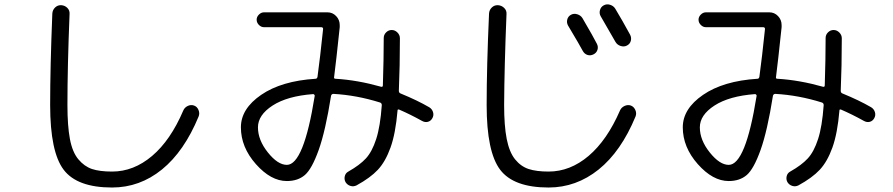

<svg xmlns="http://www.w3.org/2000/svg" viewBox="-20 -796 4040 869"><path d="M487.3 52.7Q329.1 52.7 268.1 -27.8Q207 -108.4 207 -320.3Q207 -491.2 216.8 -734.4Q217.8 -751 229.5 -762.2Q241.2 -773.4 257.3 -772.5Q273.4 -771.5 284.7 -760.3Q295.9 -749 294.9 -733.4Q285.2 -493.2 285.2 -320.3Q285.2 -226.6 296.4 -167Q307.6 -107.4 334.5 -75.2Q361.3 -43 396 -31.2Q430.7 -19.5 487.3 -19.5Q585 -19.5 668.5 -90.3Q752 -161.1 809.6 -295.9Q815.4 -309.6 829.6 -316.4Q843.8 -323.2 857.9 -318.4Q872.1 -313.5 878.4 -298.3Q884.8 -283.2 878.9 -268.6Q813.5 -110.4 712.9 -28.8Q612.3 52.7 487.3 52.7Z M1397.5 -370.1Q1280.3 -361.3 1213.9 -318.4Q1147.5 -275.4 1147.5 -219.7Q1147.5 -162.1 1192.4 -106Q1237.3 -49.8 1278.3 -49.8Q1354.5 -49.8 1404.3 -361.3Q1405.3 -364.3 1402.8 -367.2Q1400.4 -370.1 1397.5 -370.1ZM1278.3 23.4Q1206.1 23.4 1138.2 -53.2Q1070.3 -129.9 1070.3 -219.7Q1070.3 -303.7 1162.1 -366.7Q1253.9 -429.7 1408.2 -439.5Q1415 -439.5 1417 -448.2Q1428.7 -533.2 1442.4 -665Q1442.4 -672.9 1433.6 -672.9H1174.8Q1162.1 -672.9 1151.9 -683.1Q1141.6 -693.4 1141.6 -707Q1141.6 -719.7 1151.9 -730Q1162.1 -740.2 1174.8 -740.2H1461.9Q1485.4 -740.2 1501.5 -723.1Q1517.6 -706.1 1517.6 -682.6V-672.9Q1501 -514.6 1492.2 -447.3Q1490.2 -439.5 1499 -439.5Q1597.7 -433.6 1705.1 -403.3Q1712.9 -401.4 1712.9 -410.2Q1716.8 -530.3 1716.8 -624Q1716.8 -638.7 1727.5 -649.4Q1738.3 -660.2 1752.9 -660.2Q1767.6 -660.2 1778.8 -648.9Q1790 -637.7 1790 -623Q1790 -497.1 1785.2 -384.8Q1785.2 -376 1793 -373Q1869.1 -341.8 1922.9 -310.5Q1935.5 -302.7 1939.9 -288.6Q1944.3 -274.4 1937 -261.2Q1929.7 -248 1916.5 -244.6Q1903.3 -241.2 1889.6 -249Q1836.9 -278.3 1787.1 -299.8Q1779.3 -302.7 1779.3 -295.9Q1770.5 -192.4 1747.6 -128.4Q1724.6 -64.5 1690.4 -27.8Q1656.2 8.8 1593.8 43Q1580.1 49.8 1565.9 45.4Q1551.8 41 1543.9 28.3Q1537.1 15.6 1540.5 1.5Q1543.9 -12.7 1556.6 -19.5Q1608.4 -48.8 1636.2 -79.1Q1664.1 -109.4 1682.6 -166.5Q1701.2 -223.6 1708 -320.3Q1708 -329.1 1700.2 -332Q1594.7 -365.2 1489.3 -371.1Q1481.4 -371.1 1478.5 -363.3Q1453.1 -203.1 1422.4 -117.2Q1391.6 -31.2 1359.9 -3.9Q1328.1 23.4 1278.3 23.4Z M2616.2 -713.9Q2667 -627 2681.6 -597.7Q2688.5 -584 2684.1 -570.3Q2679.7 -556.6 2666 -549.8Q2652.3 -543 2638.7 -547.4Q2625 -551.8 2617.2 -566.4Q2605.5 -588.9 2550.8 -680.7Q2543.9 -693.4 2547.4 -707.5Q2550.8 -721.7 2564 -729Q2577.1 -736.3 2592.8 -731.4Q2608.4 -726.6 2616.2 -713.9ZM2711.9 -771.5Q2725.6 -779.3 2741.2 -774.4Q2756.8 -769.5 2764.6 -756.8Q2795.9 -705.1 2832 -638.7Q2838.9 -625 2835 -610.8Q2831.1 -596.7 2817.4 -589.8Q2804.7 -583 2789.1 -587.9Q2773.4 -592.8 2765.6 -606.4Q2731.4 -667 2699.2 -721.7Q2691.4 -734.4 2695.3 -749.5Q2699.2 -764.6 2711.9 -771.5ZM2462.9 52.7Q2304.7 52.7 2243.7 -27.8Q2182.6 -108.4 2182.6 -320.3Q2182.6 -491.2 2193.4 -734.4Q2194.3 -751 2206.1 -762.2Q2217.8 -773.4 2233.9 -772.5Q2250 -771.5 2261.7 -760.3Q2273.4 -749 2272.5 -733.4Q2262.7 -493.2 2261.7 -320.3Q2261.7 -226.6 2273.4 -167Q2285.2 -107.4 2311 -75.2Q2336.9 -43 2372.1 -31.2Q2407.2 -19.5 2462.9 -19.5Q2560.5 -19.5 2644 -90.3Q2727.5 -161.1 2786.1 -295.9Q2792 -309.6 2806.6 -316.4Q2821.3 -323.2 2835 -318.4Q2848.6 -313.5 2855.5 -298.3Q2862.3 -283.2 2856.4 -268.6Q2791 -110.4 2689.5 -28.8Q2587.9 52.7 2462.9 52.7Z M3397.5 -370.1Q3280.3 -361.3 3213.9 -318.4Q3147.5 -275.4 3147.5 -219.7Q3147.5 -162.1 3192.4 -106Q3237.3 -49.8 3278.3 -49.8Q3354.5 -49.8 3404.3 -361.3Q3405.3 -364.3 3402.8 -367.2Q3400.4 -370.1 3397.5 -370.1ZM3278.3 23.4Q3206.1 23.4 3138.2 -53.2Q3070.3 -129.9 3070.3 -219.7Q3070.3 -303.7 3162.1 -366.7Q3253.9 -429.7 3408.2 -439.5Q3415 -439.5 3417 -448.2Q3428.7 -533.2 3442.4 -665Q3442.4 -672.9 3433.6 -672.9H3174.8Q3162.1 -672.9 3151.9 -683.1Q3141.6 -693.4 3141.6 -707Q3141.6 -719.7 3151.9 -730Q3162.1 -740.2 3174.8 -740.2H3461.9Q3485.4 -740.2 3501.5 -723.1Q3517.6 -706.1 3517.6 -682.6V-672.9Q3501 -514.6 3492.2 -447.3Q3490.2 -439.5 3499 -439.5Q3597.7 -433.6 3705.1 -403.3Q3712.9 -401.4 3712.9 -410.2Q3716.8 -530.3 3716.8 -624Q3716.8 -638.7 3727.5 -649.4Q3738.3 -660.2 3752.9 -660.2Q3767.6 -660.2 3778.8 -648.9Q3790 -637.7 3790 -623Q3790 -497.1 3785.2 -384.8Q3785.2 -376 3793 -373Q3869.1 -341.8 3922.9 -310.5Q3935.5 -302.7 3939.9 -288.6Q3944.3 -274.4 3937 -261.2Q3929.7 -248 3916.5 -244.6Q3903.3 -241.2 3889.6 -249Q3836.9 -278.3 3787.1 -299.8Q3779.3 -302.7 3779.3 -295.9Q3770.5 -192.4 3747.6 -128.4Q3724.6 -64.5 3690.4 -27.8Q3656.2 8.8 3593.8 43Q3580.1 49.8 3565.9 45.4Q3551.8 41 3543.9 28.3Q3537.1 15.6 3540.5 1.5Q3543.9 -12.7 3556.6 -19.5Q3608.4 -48.8 3636.2 -79.1Q3664.1 -109.4 3682.6 -166.5Q3701.2 -223.6 3708 -320.3Q3708 -329.1 3700.2 -332Q3594.7 -365.2 3489.3 -371.1Q3481.4 -371.1 3478.5 -363.3Q3453.1 -203.1 3422.4 -117.2Q3391.6 -31.2 3359.9 -3.9Q3328.1 23.4 3278.3 23.4Z"/></svg>

Font: Rounded Mgen+ 1mn regular
Style: Regular
Weight: 400
Designer: [Source Han Sans]
Ryoko NISHIZUKA  (kana & ideographs); Paul D. Hunt (Latin, Greek & Cyrillic); Wenlong ZHANG  (bopomofo
Version: Version 1.059.20150602